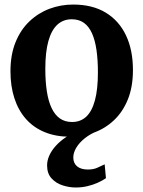

<svg xmlns="http://www.w3.org/2000/svg" viewBox="-20 -590 630 844"><path d="M26 -276.7Q26 -349.9 48.5 -404.8Q70.9 -459.8 109.8 -496.5Q148.6 -533.2 197.9 -551.6Q247.3 -570 301.5 -570Q386.3 -570 444.8 -534.5Q503.4 -498.9 533.9 -434.4Q564.4 -369.9 564.4 -282.3Q564.4 -207.8 541.9 -152.6Q519.4 -97.4 480.6 -61.1Q441.8 -24.7 392.3 -6.9Q342.7 11 288.6 11Q225.2 11 176.3 -9.2Q127.4 -29.3 94 -67.1Q60.6 -104.9 43.3 -158Q26 -211.1 26 -276.7ZM296.8 -53.7Q333.9 -53.7 359.1 -77.1Q384.2 -100.6 397.3 -149Q410.4 -197.4 410.4 -272Q410.4 -326.6 404.2 -369.8Q398 -413 384.5 -443.3Q371 -473.6 349 -489.5Q327 -505.3 295.3 -505.3Q258.4 -505.3 232.5 -481.9Q206.5 -458.4 192.9 -410.2Q179.2 -362.1 179.2 -287Q179.2 -231.9 185.9 -188.7Q192.5 -145.5 206.7 -115.4Q220.8 -85.3 243 -69.5Q265.3 -53.7 296.8 -53.7ZM313.1 234.2Q284.3 234.2 255.1 224.8Q225.8 215.4 206.4 193.9Q187 172.5 187 137.1Q187 115.5 196.8 93.6Q206.6 71.7 225 51.4Q243.4 31 269 13.6Q294.7 -3.8 326.5 -15.8L360.8 -19.8L412.9 -15.8Q378.6 -2.6 353.7 17Q328.9 36.7 315.5 58.9Q302.2 81.1 302.2 102.4Q302.2 127.3 319 141.3Q335.9 155.2 366.2 155.2Q389.3 155.2 405.9 148.2Q422.5 141.1 440.1 132.4L445.7 193.2Q430.8 203.7 409.9 213.1Q388.9 222.6 364.2 228.4Q339.6 234.2 313.1 234.2Z"/></svg>

Font: Merriweather 7pt Light
Style: Regular
Weight: 300
Designer: Eben Sorkin
Foundry: Eben Sorkin
Version: Version 2.200;gftools[0.9.31]